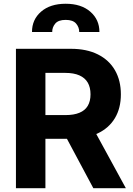

<svg xmlns="http://www.w3.org/2000/svg" viewBox="-20 -982 696 1002"><path d="M63.2 0V-727.3H350.1Q432.5 -727.3 490.9 -698Q549.4 -668.7 580.1 -615.2Q610.8 -561.8 610.8 -489.7Q610.8 -417.3 579.5 -365.2Q548.3 -313.2 489.2 -285.5Q430 -257.8 346.2 -257.8H154.1V-381.4H321.4Q365.4 -381.4 394.5 -393.5Q423.7 -405.5 438 -429.7Q452.4 -453.8 452.4 -489.7Q452.4 -525.9 438 -550.8Q423.7 -575.6 394.4 -588.6Q365.1 -601.6 320.7 -601.6H217V0ZM456 -331 636.7 0H467L290.1 -331ZM147 -815Q146.7 -879.6 194.2 -921Q241.8 -962.4 322.8 -962.4Q403.8 -962.4 451.3 -921Q498.9 -879.6 498.9 -815H393.5Q393.5 -839.8 377.1 -859Q360.8 -878.2 322.8 -878.2Q284.4 -878.2 268.3 -858.8Q252.1 -839.5 252.5 -815Z"/></svg>

Font: InterMG
Style: Bold
Weight: 700
Designer: Rasmus Andersson
Foundry: rsms
Version: Version 3.019;December 26, 2023;FontCreator 15.0.0.2955 64-b